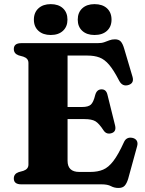

<svg xmlns="http://www.w3.org/2000/svg" viewBox="-20 -914 717 952"><path d="M48.5 -671Q48.5 -700 85.5 -700H463.5Q484 -700 497.2 -704.8Q510.5 -709.5 522.5 -714.2Q534.5 -719 550 -719Q569 -719 578.8 -708.2Q588.5 -697.5 595.5 -673.5L637 -533.5Q646 -502.5 618.5 -493Q587.5 -482.5 571 -513.5Q544 -566 521.2 -592.8Q498.5 -619.5 473.2 -629Q448 -638.5 414 -638.5H315V-383.5H387Q418 -383.5 430.8 -395.5Q443.5 -407.5 452 -442.5Q459.5 -470.5 483 -471Q506 -471.5 512.5 -445.5L550.5 -292.5Q558 -262 534 -254Q508 -245.5 493.5 -267.5Q471 -302 453 -312.8Q435 -323.5 399 -323.5H315V-117Q315 -61.5 373 -61.5H428.5Q464.5 -61.5 491.2 -72.8Q518 -84 542.2 -115.8Q566.5 -147.5 594.5 -209Q606.5 -236 636 -230.5Q651 -227.5 657.8 -216.8Q664.5 -206 660 -189.5L615.5 -27.5Q608.5 -4.5 598.2 6.8Q588 18 567.5 18Q547 18 530.2 9Q513.5 0 483.5 0H85.5Q48.5 0 48.5 -29Q48.5 -52 72.5 -60.5L96 -67Q121 -75.5 121 -98V-602Q121 -624.5 96 -633L72.5 -639.5Q48.5 -648 48.5 -671ZM231.5 -740.5Q193.5 -740.5 170.8 -761Q148 -781.5 148 -816.5Q148 -852 170.8 -872.8Q193.5 -893.5 231.5 -893.5Q270 -893.5 292.2 -872.8Q314.5 -852 314.5 -816.5Q314.5 -782 292.2 -761.2Q270 -740.5 231.5 -740.5ZM448.5 -740.5Q410.5 -740.5 388 -761Q365.5 -781.5 365.5 -816.5Q365.5 -852 388 -872.8Q410.5 -893.5 448.5 -893.5Q488 -893.5 510.5 -872.8Q533 -852 533 -816.5Q533 -782 510.5 -761.2Q488 -740.5 448.5 -740.5Z"/></svg>

Font: Fraunces 9pt
Style: Bold
Weight: 700
Version: Version 1.000;[b76b70a41]